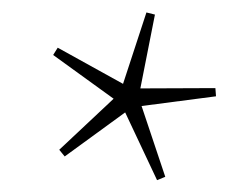

<svg xmlns="http://www.w3.org/2000/svg" viewBox="-20 -708 415 316"><path d="M252 -417 238.5 -411.5 186 -523 86.5 -450.5 77.5 -461.5 167 -545.5 67.5 -617.5 75 -629.5 182.5 -570 221 -687.5 235 -684 211 -562.5 334.5 -563 335.5 -549.5 213 -533.5Z"/></svg>

Font: Newsreader 36pt ExtraLight
Style: Regular
Weight: 250
Designer: Hugues Gentile
Foundry: Production Type
Version: Version 1.003